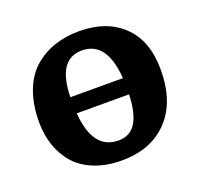

<svg xmlns="http://www.w3.org/2000/svg" viewBox="-100 -638 794 763"><g transform="rotate(-20 297.0 -256.5)"><path d="M293 14.2Q228.5 14.2 178.5 -5.4Q128.4 -24.9 97.4 -59.6Q66.4 -94.2 50.3 -140.4Q34.2 -186.5 34.2 -241.2Q34.2 -314.9 55.4 -371.1Q76.7 -427.2 114.7 -460.7Q152.8 -494.1 201.2 -510.5Q249.5 -526.9 307.1 -526.9Q422.4 -526.9 491.2 -461.2Q560.1 -395.5 560.1 -272Q560.1 -136.7 488.3 -61.3Q416.5 14.2 293 14.2ZM185.1 -292H407.2Q396 -451.2 291 -451.2Q188 -451.2 185.1 -292ZM307.1 -64.9Q356 -64.9 380.6 -104Q405.3 -143.1 408.2 -223.1H187Q199.2 -64.9 307.1 -64.9Z"/></g></svg>

Font: Literata Book
Style: Bold
Weight: 700
Designer: Latin by Veronika Burian and Jose Scaglione. Greek by Irene Vlachou. Cyrillic by Vera Evstafieva
Foundry: TypeTogether
Version: Version 2.003;PS 002.003;hotconv 1.0.88;makeotf.lib2.5.64775